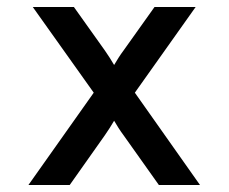

<svg xmlns="http://www.w3.org/2000/svg" viewBox="-20 -531 656 551"><path d="M61.5 0 249 -265 74 -511H192L281 -386Q288 -376 295 -365Q302 -354 307.5 -344.5Q313 -354 320 -365Q327 -376 334.5 -386L423.5 -511H541.5L367 -265L554 0H436L334.5 -143Q327 -153 320 -164Q313 -175 307.5 -184.5Q302 -175 295 -164Q288 -153 281 -143L180 0Z"/></svg>

Font: Overpass Mono SemiBold
Style: Regular
Weight: 600
Monospace: yes
Designer: Delve Withrington, Dave Bailey
Foundry: Delve Fonts LLC
Version: Version 4.000